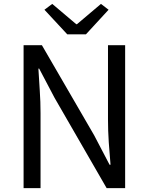

<svg xmlns="http://www.w3.org/2000/svg" viewBox="-20 -965 763 985"><path d="M101 0V-733H195L463 -271L542 -120H547Q542 -175 538 -235Q534 -295 534 -352V-733H622V0H527L260 -463L181 -613H177Q180 -558 184 -500.5Q188 -443 188 -385V0ZM325 -789 208 -915 248 -945 371 -841H375L498 -945L537 -915L421 -789Z"/></svg>

Font: Noto Sans KR
Style: Regular
Weight: 400
Designer: Ryoko NISHIZUKA  (kana, bopomofo & ideographs); Paul D. Hunt (Latin, Greek & Cyrillic); Sandoll Communications , Soo-you
Foundry: Adobe
Version: Version 2.004-H2;hotconv 1.0.118;makeotfexe 2.5.65603